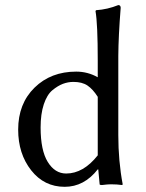

<svg xmlns="http://www.w3.org/2000/svg" viewBox="-20 -718 570 748"><path d="M360.8 -112.8V-340.8Q341.8 -370.6 320.8 -384.8Q299.8 -398.9 266.1 -398.9Q245.1 -398.9 225.1 -391.4Q205.1 -383.8 184.1 -366.5Q163.1 -349.1 150.6 -311.5Q138.2 -273.9 138.2 -221.2Q138.2 -132.3 166 -87.2Q193.8 -42 237.8 -42Q304.7 -42 360.8 -112.8ZM360.8 -58.1Q307.6 9.8 231.9 9.8Q151.9 9.8 101.3 -54.7Q50.8 -119.1 50.8 -212.9Q50.8 -314 114.5 -376.5Q178.2 -439 276.9 -439Q321.8 -439 360.8 -417V-481.9Q360.8 -625 352.1 -674.8L354 -678.2Q398.9 -681.2 440.9 -698.2Q449.7 -698.2 450.2 -688Q441.4 -577.1 440.9 -500V-191.9Q440.9 -90.8 458 0L456.1 2.9Q436 0 411.6 0Q399.9 0 377 2.9Q368.2 2.9 368.2 0L362.8 -58.1Z"/></svg>

Font: Biolilbert
Style: Regular
Weight: 400
Designer: Philipp H. Poll
Foundry: Philipp H. Poll
Version: Version 1.1.0